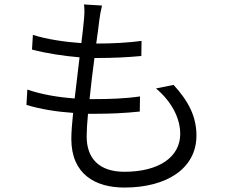

<svg xmlns="http://www.w3.org/2000/svg" viewBox="-20 -805 1040 864"><path d="M682 -407C756 -345 791 -269 791 -203C791 -96 692 -32 540 -32C424 -32 370 -94 370 -191C370 -216 372 -252 376 -293C388 -293 400 -293 412 -293C479 -293 541 -296 609 -303L610 -371C540 -361 471 -359 403 -359H383C389 -419 397 -484 405 -544H413C493 -544 551 -547 616 -553L617 -621C558 -613 490 -609 414 -609H413C419 -651 424 -688 427 -715C430 -736 433 -755 439 -780L358 -785C361 -762 360 -741 358 -719C356 -691 351 -654 346 -611C273 -616 191 -628 128 -648L124 -582C187 -565 267 -553 338 -547C331 -487 323 -422 316 -362C245 -367 169 -379 103 -402L99 -333C160 -314 235 -302 309 -297C304 -249 301 -208 301 -180C301 -20 410 39 540 39C732 39 864 -48 864 -195C864 -280 829 -349 761 -423Z"/></svg>

Font: Genne Gothic Normal
Style: Regular
Weight: 350
Designer: Ryoko NISHIZUKA (kana & ideographs); Paul D. Hunt (Latin, Greek & Cyrillic); Wenlong ZHANG (bopomofo); Sandoll Communica
Foundry: Adobe Systems Incorporated
Version: Version 1.004;PS 1.004;hotconv 16.6.51;makeotf.lib2.5.65220